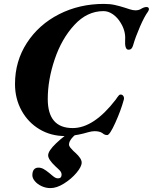

<svg xmlns="http://www.w3.org/2000/svg" viewBox="-20 -684 784 985"><path d="M57 -253Q57 -370 118 -464Q179 -558 283 -611Q387 -664 513 -664Q544 -664 569 -658.5Q594 -653 622 -644Q628 -642 645 -636.5Q662 -631 675 -631Q690 -631 701 -637Q719 -648 731 -648Q744 -648 744 -637Q744 -632 739 -624Q721 -600 698 -547Q675 -494 663 -452Q660 -441 654.5 -435Q649 -429 639 -429Q619 -429 622 -481Q625 -525 599 -567Q583 -594 559.5 -610.5Q536 -627 511 -627Q427 -627 361.5 -556Q296 -485 260.5 -379.5Q225 -274 225 -176Q225 -27 353 -27Q461 -27 573 -172Q577 -178 582 -185Q587 -192 590.5 -195.5Q594 -199 599 -199Q608 -199 613 -191Q618 -183 615 -172Q600 -117 571.5 -54Q543 9 530 9Q520 9 513 4.5Q506 0 504 -2Q490 -11 465 -11Q452 -11 433.5 -6Q415 -1 408 1Q356 14 314 14Q241 14 182.5 -21Q124 -56 90.5 -117Q57 -178 57 -253ZM146 215Q146 196 154 186Q162 176 177 176Q191 176 203.5 183Q216 190 232 203Q238 208 247.5 216Q257 224 263.5 227.5Q270 231 278 231Q287 231 291.5 226Q296 221 296 212Q296 203 291 196Q286 189 277.5 181.5Q269 174 264 169Q227 134 227 113Q227 90 268.5 50.5Q310 11 357 -17H398Q362 8 348 25.5Q334 43 334 57Q334 65 341 73.5Q348 82 356 90Q364 98 367 100Q399 129 399 150Q399 171 372.5 202.5Q346 234 308.5 257.5Q271 281 239 281Q215 281 193.5 271Q172 261 159 245.5Q146 230 146 215Z"/></svg>

Font: EB Garamond ExtraBold
Style: Italic
Weight: 800
Italic angle: -17.2°
Designer: Georg Duffner and Octavio Pardo
Foundry: Georg Duffner
Version: Version 1.000